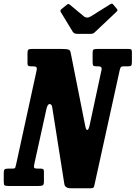

<svg xmlns="http://www.w3.org/2000/svg" viewBox="-68 -1018 742 1051"><path d="M108.5 -655H103Q91 -655 86.8 -657.8Q82.5 -660.5 82.5 -672V-727Q82.5 -742 87 -746Q91.5 -750 106.5 -750H272Q293.5 -750 304.8 -747.2Q316 -744.5 318.5 -731.5L399 -326.5Q403 -306.5 410 -306.5Q417 -306.5 423 -334L488 -636.5Q491.5 -655 470.5 -655H460Q445 -655 442 -659.8Q439 -664.5 439 -679.5V-729Q439 -743.5 444.2 -746.8Q449.5 -750 463 -750H637Q647.5 -750 650.8 -746.5Q654 -743 654 -732V-679Q654 -663 650 -659Q646 -655 633.5 -655H611.5Q598 -655 594 -650.8Q590 -646.5 587.5 -635L448.5 -3Q446.5 6.5 442.8 9.5Q439 12.5 428 12.5H319.5Q287.5 12.5 284 -12L218 -430Q215 -448.5 204 -448.5Q192 -448.5 186 -420.5L119 -116.5Q116 -101.5 120.5 -98.2Q125 -95 141.5 -95H154.5Q164 -95 168.2 -92Q172.5 -89 172.5 -78.5V-23Q172.5 -6.5 165.2 -3.2Q158 0 143 0H-22.5Q-38.5 0 -43 -3.8Q-47.5 -7.5 -47.5 -23V-71Q-47.5 -85.5 -43.2 -90.2Q-39 -95 -24.5 -95H-1.5Q13 -95 15 -99.2Q17 -103.5 20 -117L132 -630.5Q135.5 -647 130.5 -651Q125.5 -655 108.5 -655ZM330 -844.5 265 -951.5Q258.5 -961 269.5 -969L296.5 -991Q304 -997 307 -996.2Q310 -995.5 316.5 -990.5L390.5 -929Q407.5 -915 429.5 -928.5L535 -994.5Q542.5 -999 546 -997.8Q549.5 -996.5 554 -990.5L570.5 -971Q575.5 -965 575.2 -961.8Q575 -958.5 568 -952L452.5 -843Q446.5 -837 441.2 -834.8Q436 -832.5 424.5 -832.5H358.5Q345.5 -832.5 339.8 -835.5Q334 -838.5 330 -844.5Z"/></svg>

Font: Besley* Condensed
Style: Bold Italic
Weight: 700
Width: 3
Italic angle: -13°
Designer: Owen Earl
Foundry: indestructible type*
Version: Version 3.000; ttfautohint (v1.8.3)